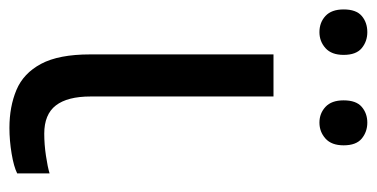

<svg xmlns="http://www.w3.org/2000/svg" viewBox="-222 -558 780 397"><g transform="rotate(90 167.5 -360.0)"><path d="M169 -536V-158Q169 -110 187.5 -86Q206 -62 246 -62Q268 -62 291.5 -65.5Q315 -69 328 -73V-6Q314 1 287 5.5Q260 10 234 10Q190 10 155.5 -4.5Q121 -19 101.5 -55.5Q82 -92 82 -157V-536ZM-11 -681Q-11 -707 2.5 -718.5Q16 -730 36 -730Q55 -730 69 -718.5Q83 -707 83 -681Q83 -656 69 -643.5Q55 -631 36 -631Q16 -631 2.5 -643.5Q-11 -656 -11 -681ZM177 -681Q177 -707 190.5 -718.5Q204 -730 223 -730Q242 -730 256 -718.5Q270 -707 270 -681Q270 -656 256 -643.5Q242 -631 223 -631Q204 -631 190.5 -643.5Q177 -656 177 -681Z"/></g></svg>

Font: BC Sans
Style: Regular
Weight: 400
Designer: Monotype Design Team
Province of B.C.
Foundry: Monotype Imaging Inc.
Version: Version 2.000;GOOG;noto-source:20170915:90ef993387c0